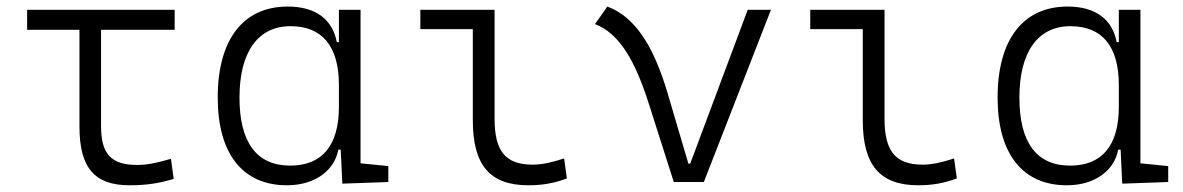

<svg xmlns="http://www.w3.org/2000/svg" viewBox="-20 -547 3556 577"><path d="M369.6 9.8C417.5 9.8 456.5 4.4 502 -9.3L493.7 -69.8C451.7 -57.1 420.9 -51.3 392.6 -51.3C311.5 -51.3 283.7 -86.4 283.7 -168.5V-457.5H504.9V-517.6H61.5V-457.5H218.8V-166.5C218.8 -43 263.7 9.8 369.6 9.8Z M842.3 9.8C930.2 9.8 986.3 -38.1 996.6 -97.2H1003.9L1008.8 4.9L1147 0V-47.9L1063.5 -56.2V-517.6H998.5V-420.4H992.2C979.5 -486.8 931.2 -527.3 844.7 -527.3C710.4 -527.3 634.3 -427.7 634.3 -253.9C634.3 -84 710 9.8 842.3 9.8ZM998.5 -226.1C998.5 -109.9 948.2 -49.3 852.1 -49.3C751.5 -49.3 699.7 -118.7 699.7 -253.9C699.7 -390.1 754.9 -468.3 853 -468.3C948.2 -468.3 998.5 -408.2 998.5 -291.5Z M1567.9 9.8C1609.4 9.8 1643.6 3.9 1683.6 -10.7L1675.3 -70.8C1636.2 -58.1 1607.4 -52.2 1580.6 -52.2C1497.1 -52.2 1466.3 -95.2 1466.3 -190.4V-517.6H1243.2V-459.5H1400.9V-185.5C1400.9 -50.8 1452.1 9.8 1567.9 9.8Z M2004.9 0H2095.2L2296.9 -517.6H2227.1L2054.2 -55.2H2048.8L1985.8 -268.6C1943.8 -409.7 1888.2 -496.6 1805.2 -527.3L1768.1 -474.6C1841.8 -446.3 1889.2 -364.3 1931.2 -231Z M2739.7 9.8C2781.2 9.8 2815.4 3.9 2855.5 -10.7L2847.2 -70.8C2808.1 -58.1 2779.3 -52.2 2752.4 -52.2C2668.9 -52.2 2638.2 -95.2 2638.2 -190.4V-517.6H2415V-459.5H2572.8V-185.5C2572.8 -50.8 2624 9.8 2739.7 9.8Z M3186 9.8C3273.9 9.8 3330.1 -38.1 3340.3 -97.2H3347.7L3352.5 4.9L3490.7 0V-47.9L3407.2 -56.2V-517.6H3342.3V-420.4H3335.9C3323.2 -486.8 3274.9 -527.3 3188.5 -527.3C3054.2 -527.3 2978 -427.7 2978 -253.9C2978 -84 3053.7 9.8 3186 9.8ZM3342.3 -226.1C3342.3 -109.9 3292 -49.3 3195.8 -49.3C3095.2 -49.3 3043.5 -118.7 3043.5 -253.9C3043.5 -390.1 3098.6 -468.3 3196.8 -468.3C3292 -468.3 3342.3 -408.2 3342.3 -291.5Z"/></svg>

Font: Cascadia Mono NF Light
Style: Regular
Weight: 300
Monospace: yes
Designer: Aaron Bell
Foundry: Saja Typeworks
Version: Version 2404.023